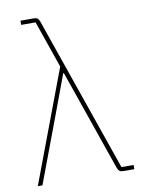

<svg xmlns="http://www.w3.org/2000/svg" viewBox="-84 -798 636 856"><g transform="rotate(-10 234.0 -370.0)"><path d="M208 -508 134 -721H69V-740H128Q140 -740 145.5 -736Q151 -732 155 -722L399 -19H454V0H406Q394 0 388 -4Q382 -8 378 -18L282 -295L219 -476H216L149 -296L38 0H17Z"/></g></svg>

Font: IBM Plex Sans Thin
Style: Regular
Weight: 250
Designer: Mike Abbink, Paul van der Laan, Pieter van Rosmalen
Foundry: Bold Monday
Version: Version 3.201